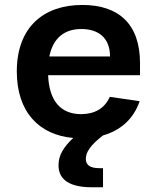

<svg xmlns="http://www.w3.org/2000/svg" viewBox="-20 -560 660 794"><path d="M49.5 -264.5C49.5 -95 143.5 -1.5 283 10.5C241.5 49 222 83.5 222 123C222 169 248.5 214.5 360.5 214.5H406V135.5H391.5C348.5 135.5 335 120 335 96.5C335 70.5 352.5 41 406 0C474.5 -19.5 531 -64 557.5 -141.5L434 -159.5C412 -110 369.5 -88 315.5 -88C230.5 -88 183 -143.5 179 -249H559V-299C559 -460 471.5 -539.5 320.5 -539.5C160 -539.5 49.5 -447.5 49.5 -264.5ZM184 -326.5C200 -405.5 249 -440 316.5 -440C386.5 -440 435 -404 435 -326.5Z"/></svg>

Font: Monaspace Neon SemiBold
Style: Regular
Weight: 600
Designer: Riley Cran & the Lettermatic Team
Foundry: Lettermatic
Version: Version 1.200 (Monaspace Neon)